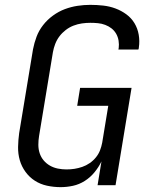

<svg xmlns="http://www.w3.org/2000/svg" viewBox="-20 -763 640 791"><path d="M230 8Q201 8 173.5 2Q146 -4 123.5 -18.5Q101 -33 85 -55Q69 -77 61.5 -103Q54 -129 54.5 -157.5Q55 -186 59 -215L116 -560Q121 -586 130.5 -611.5Q140 -637 157.5 -659.5Q175 -682 198.5 -699Q222 -716 247.5 -725.5Q273 -735 299.5 -739Q326 -743 352 -743Q379 -743 405.5 -740Q432 -737 456 -728Q480 -719 500.5 -704Q521 -689 534 -667.5Q547 -646 551.5 -620Q556 -594 552 -567Q552 -565 551.5 -563Q551 -561 550 -559H468Q468 -560 468 -561.5Q468 -563 469 -564Q471 -580 468.5 -595.5Q466 -611 458.5 -624Q451 -637 439.5 -646Q428 -655 413.5 -660.5Q399 -666 383.5 -667.5Q368 -669 352 -669Q335 -669 317.5 -666.5Q300 -664 283 -657.5Q266 -651 251 -639.5Q236 -628 225 -613.5Q214 -599 207.5 -582Q201 -565 198 -548L141 -203Q138 -185 138 -166.5Q138 -148 143.5 -131.5Q149 -115 160 -102Q171 -89 186 -80.5Q201 -72 218.5 -68.5Q236 -65 254 -65Q271 -65 287 -67.5Q303 -70 319 -75.5Q335 -81 349.5 -91Q364 -101 375 -114.5Q386 -128 392 -143.5Q398 -159 401 -175L426 -327H298L310 -401H522L456 0H382L398 -98Q387 -75 369.5 -53.5Q352 -32 329 -17.5Q306 -3 280.5 2.5Q255 8 230 8Z"/></svg>

Font: Iosevka Curly Extended Oblique
Style: Regular
Weight: 400
Width: 7
Italic angle: -9°
Monospace: yes
Designer: Belleve Invis
Foundry: Belleve Invis
Version: Version 11.1.0; ttfautohint (v1.8.3)